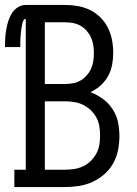

<svg xmlns="http://www.w3.org/2000/svg" viewBox="-35 -755 555 775"><path d="M23 0V-70H69V-679Q63 -679 60 -673Q57 -667 55.5 -661Q54 -655 53 -649Q52 -643 51 -637Q50 -631 49.5 -625Q49 -619 48.5 -613Q48 -607 47.5 -601Q47 -595 47 -589Q47 -583 47 -577Q47 -571 47 -565H-15Q-15 -582 -14 -599.5Q-13 -617 -10 -634.5Q-7 -652 -2 -668.5Q3 -685 12 -700Q21 -715 36 -725Q51 -735 69 -735H228Q254 -735 279.5 -730.5Q305 -726 328.5 -714.5Q352 -703 370.5 -684.5Q389 -666 400.5 -643Q412 -620 417 -594Q422 -568 422 -542Q422 -518 417.5 -493.5Q413 -469 401 -447.5Q389 -426 370.5 -409.5Q352 -393 330 -383Q357 -373 380 -356Q403 -339 419 -315Q435 -291 441 -263Q447 -235 447 -206Q447 -178 441.5 -149.5Q436 -121 422 -96Q408 -71 386.5 -52Q365 -33 339 -21Q313 -9 284.5 -4.5Q256 0 228 0ZM228 -416Q244 -416 260 -419Q276 -422 290 -430Q304 -438 315 -450.5Q326 -463 332.5 -477.5Q339 -492 341.5 -508Q344 -524 344 -541Q344 -557 341.5 -573Q339 -589 332.5 -603.5Q326 -618 315 -630.5Q304 -643 290 -651Q276 -659 260 -662Q244 -665 228 -665H146V-416ZM228 -70Q247 -70 265.5 -73Q284 -76 301 -84Q318 -92 331.5 -105.5Q345 -119 354 -135.5Q363 -152 366 -170.5Q369 -189 369 -208Q369 -226 366 -245Q363 -264 354 -280.5Q345 -297 331.5 -310Q318 -323 301 -331.5Q284 -340 265.5 -343Q247 -346 228 -346H146V-70Z"/></svg>

Font: Iosevka Gothic
Style: Regular
Weight: 400
Monospace: yes
Designer: Belleve Invis
Foundry: Belleve Invis
Version: Version 15.5.1; ttfautohint (v1.8.4)